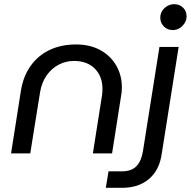

<svg xmlns="http://www.w3.org/2000/svg" viewBox="-20 -735 914 920"><path d="M33 0 80 -299Q91 -369 126.5 -419Q162 -469 217.5 -495.5Q273 -522 344 -522Q411 -522 460.5 -495Q510 -468 537 -421Q564 -374 564 -316Q564 -306 563 -295.5Q562 -285 560 -274L517 0H425L469 -279Q470 -287 470.5 -294.5Q471 -302 471 -309Q471 -369 434.5 -406Q398 -443 334 -443Q296 -443 262 -425.5Q228 -408 204 -374.5Q180 -341 172 -293L125 0ZM487 165 500 86H564Q611 86 634.5 60.5Q658 35 665 -11L744 -510H836L755 2Q744 80 694 122.5Q644 165 565 165ZM808 -591Q782 -591 765 -608.5Q748 -626 748 -650Q748 -668 757 -682.5Q766 -697 781.5 -706Q797 -715 815 -715Q840 -715 857 -698.5Q874 -682 874 -657Q874 -639 864.5 -624Q855 -609 840.5 -600Q826 -591 808 -591Z"/></svg>

Font: MuseoModerno
Style: Italic
Weight: 400
Italic angle: -9°
Designer: Pablo Cosgaya, Héctor Gatti, Marcela Romero, and the Authors of The MuseoModerno Project.
Foundry: Omnibus-Type Team
Version: Version 1.003